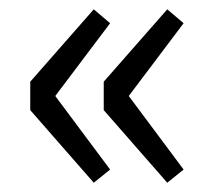

<svg xmlns="http://www.w3.org/2000/svg" viewBox="-20 -458 468 412"><path d="M202.6 -282.7 338.9 -438 374 -408.2 256.3 -252 374 -94.2 338.9 -65.9 202.6 -221.7ZM44.9 -282.7 181.2 -438 216.3 -408.2 98.6 -252 216.3 -94.2 181.2 -65.9 44.9 -221.7Z"/></svg>

Font: Varta
Style: Regular
Weight: 400
Designer: Joana Correia, Viktoriya Grabowska, Eben Sorkin
Foundry: Sorkin Type
Version: Version 1.002; ttfautohint (v1.3) -l 8 -r 24 -G 200 -x 12 -H